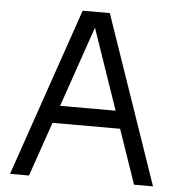

<svg xmlns="http://www.w3.org/2000/svg" viewBox="-51 -748 737 796"><g transform="rotate(5 317.5 -350.0)"><path d="M261 -700H374L615 0H536L303 -678H333L99 0H20ZM161 -299H474V-226H161Z"/></g></svg>

Font: Uncut Sans Variable
Style: Regular
Weight: 400
Designer: Kasper Nordkvist
Foundry: UNCUT.wtf
Version: Version 1.303;Glyphs 3.1.2 (3151)